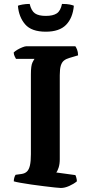

<svg xmlns="http://www.w3.org/2000/svg" viewBox="-20 -934 456 954"><path d="M282.5 0Q275.5 0 252.2 -2.5Q229 -5 198.2 -8.8Q167.5 -12.5 136.2 -17Q105 -21.5 81.2 -25.8Q57.5 -30 48.5 -33Q48.5 -42 51.2 -51.5Q54 -61 57.5 -65.5L86.5 -69.5Q104 -72 114 -81.8Q124 -91.5 128.8 -112.2Q133.5 -133 133.5 -167.5V-564.5Q133.5 -608.5 141.5 -624Q149.5 -639.5 151.5 -641.5H59.5Q57 -646 53 -653.8Q49 -661.5 48 -673Q54 -679.5 66.2 -686.8Q78.5 -694 91.2 -699Q104 -704 109.5 -704H354.5Q358.5 -698.5 363 -687.5Q367.5 -676.5 368 -659L324.5 -646Q308.5 -641.5 298 -633.2Q287.5 -625 282.2 -608.2Q277 -591.5 277 -560V-143Q277 -118.5 271.2 -101Q265.5 -83.5 259.5 -77L354.5 -64Q356.5 -61 359.2 -51.2Q362 -41.5 362 -33Q346.5 -20 324 -10Q301.5 0 282.5 0ZM207.5 -776.5Q136.5 -776.5 105 -813Q73.5 -849.5 69 -905.5Q75.5 -908.5 92 -911.5Q108.5 -914.5 127.5 -914.5Q135.5 -880 153.8 -867.5Q172 -855 207.5 -855Q243.5 -855 262.2 -867.5Q281 -880 288 -914.5Q312.5 -914.5 326.8 -911.5Q341 -908.5 347 -905.5Q341.5 -844.5 308.2 -810.5Q275 -776.5 207.5 -776.5Z"/></svg>

Font: Texturina Medium
Style: Regular
Weight: 500
Designer: Guillermo Torres Carreño
Foundry: Omnibus-Type
Version: Version 1.003